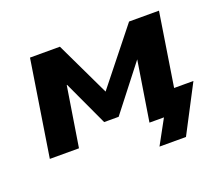

<svg xmlns="http://www.w3.org/2000/svg" viewBox="-107 -661 1100 947"><g transform="rotate(-20 443.0 -187.5)"><path d="M580 128 650 0H577L596 -119H848L719 128ZM51 0 130 -503H287L423 -218L650 -503H807L728 0H574L624 -314L441 -79H365L256 -314H254L204 0Z"/></g></svg>

Font: Nunito Sans 7pt SemiExpanded ExtraBold
Style: Italic
Weight: 800
Width: 6
Italic angle: -9°
Designer: Vernon Adams
Foundry: Vernon Adams
Version: Version 3.101;gftools[0.9.27]